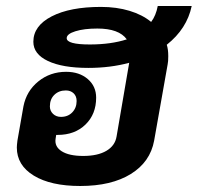

<svg xmlns="http://www.w3.org/2000/svg" viewBox="-20 -609 658 639"><path d="M535 -460Q540 -445 540 -422Q540 -404 538 -395L493 -141Q480 -70 415.5 -30Q351 10 247 10Q149 10 92.5 -24.5Q36 -59 36 -118Q36 -125 38 -141L58 -255Q68 -306 107.5 -338Q147 -370 200 -370Q244 -370 272 -346Q300 -322 300 -284Q300 -229 264.5 -194.5Q229 -160 172 -160H167L165 -147Q161 -121 185.5 -105.5Q210 -90 257 -90Q305 -90 334 -107Q363 -124 368 -155L410 -400Q347 -383 274 -383Q188 -383 139.5 -406Q91 -429 91 -470Q91 -523 152 -554.5Q213 -586 316 -586Q368 -586 411 -573Q454 -560 483 -536Q499 -557 505 -589H618Q602 -513 535 -460ZM279 -461Q349 -461 402 -478Q376 -514 304 -514Q260 -514 231 -505Q202 -496 202 -482Q202 -461 279 -461ZM146 -255Q146 -240 156.5 -230Q167 -220 183 -220Q206 -220 220.5 -235Q235 -250 235 -273Q235 -289 225 -298.5Q215 -308 199 -308Q176 -308 161 -293.5Q146 -279 146 -255Z"/></svg>

Font: Sarabun
Style: Bold Italic
Weight: 700
Italic angle: -10°
Designer: Suppakit Chalermlarp | Katatrad Co.,Ltd.
Foundry: Cadson Demak Co.,Ltd.
Version: Version 1.000; ttfautohint (v1.6)